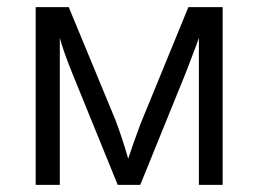

<svg xmlns="http://www.w3.org/2000/svg" viewBox="-20 -516 723 536"><path d="M337.9 -72.8 352.1 -114.7 371.6 -168.5 505.9 -496.1H601.6V0H535.2V-410.2L525.9 -384.3L499.5 -314.9L371.6 0H308.6L180.2 -315.4Q155.8 -376.5 147 -410.2V0H79.6V-496.1H171.9L302.2 -181.2Q321.3 -130.9 337.9 -72.8Z"/></svg>

Font: Bpm'online Open Sans
Style: Regular
Weight: 400
Foundry: Ascender Corporation
Version: Version 1.10